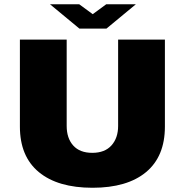

<svg xmlns="http://www.w3.org/2000/svg" viewBox="-20 -875 873 907"><path d="M74 -277V-688H295V-280Q295 -222 326 -187.5Q357 -153 416 -153Q475 -153 506.5 -188Q538 -223 538 -280V-688H759V-277Q759 -136 670 -62Q581 12 417 12Q253 12 163.5 -62Q74 -136 74 -277ZM216 -855H354L418 -808L482 -855H622L483 -740H355Z"/></svg>

Font: Archivo Black
Style: Regular
Weight: 400
Designer: Hector Gatti
Foundry: Omnibus-Type
Version: Version 1.101; ttfautohint (v1.8)